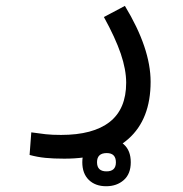

<svg xmlns="http://www.w3.org/2000/svg" viewBox="-20 -316 626 656"><path d="M199.7 226.1Q162.6 226.1 135.3 223.4Q107.9 220.7 81.1 213.4L86.9 136.2Q114.3 140.1 136 142.6Q157.7 145 188.5 145Q297.9 145 354.5 100.8Q411.1 56.6 411.1 -33.2Q411.1 -78.1 392.6 -132.6Q374 -187 335 -257.8L406.7 -295.9Q494.6 -150.9 494.6 -36.6Q494.6 91.3 418.5 158.7Q342.3 226.1 199.7 226.1ZM342.8 320.3Q305.7 320.3 283.4 298.6Q261.2 276.9 261.2 238.3Q261.2 200.2 284.9 178.2Q308.6 156.2 344.2 156.2Q379.9 156.2 403.3 177.5Q426.8 198.7 426.8 238.3Q426.8 278.3 402.8 299.3Q378.9 320.3 342.8 320.3ZM343.8 269.5Q376 269.5 376 238.8Q376 207 344.7 207Q311.5 207 311.5 238.3Q311.5 269.5 343.8 269.5Z"/></svg>

Font: Cascadia Mono SemiLight
Style: Regular
Weight: 350
Monospace: yes
Designer: Aaron Bell
Foundry: Saja Typeworks
Version: Version 2404.023; ttfautohint (v1.8.4)